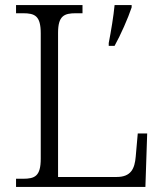

<svg xmlns="http://www.w3.org/2000/svg" viewBox="-20 -734 645 754"><path d="M43 0H551L558 -210H521L513 -119C509 -71 494 -39 438 -39H208V-605C208 -672 232 -682 278 -682H304V-714H43V-682H70C117 -682 140 -672 140 -603V-111C140 -42 117 -32 70 -32H43ZM407 -565V-554H430C454 -597 483 -663 497 -705V-714H430C426 -671 416 -611 407 -565Z"/></svg>

Font: Noto Serif Ethiopic Light
Style: Regular
Weight: 300
Designer: Monotype Design Team
Foundry: Monotype Imaging Inc.
Version: Version 2.102